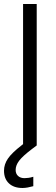

<svg xmlns="http://www.w3.org/2000/svg" viewBox="-40 -725 278 957"><path d="M75 0V-705H143V0ZM72 212Q29 212 4.5 189Q-20 166 -20 126Q-20 94 -0.5 65.5Q19 37 68 -1L106 -31L119 -5L143 0L119 18Q73 53 55.5 76Q38 99 38 122Q38 141 50 152Q62 163 82 163Q91 163 102 161.5Q113 160 126 156V203Q112 207 98 209.5Q84 212 72 212Z"/></svg>

Font: TikTok Sans Light
Style: Regular
Weight: 300
Version: Version 4.000